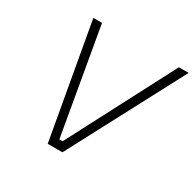

<svg xmlns="http://www.w3.org/2000/svg" viewBox="-161 -905 1081 1073"><g transform="rotate(30 380.0 -368.5)"><path d="M276 0 145 -737H201L320 -54H341L697 -737H760L371 0Z"/></g></svg>

Font: Tomorrow Light
Style: Italic
Weight: 300
Italic angle: -10°
Designer: Tony de Marco, Monica Rizzolli
Foundry: Just in Type
Version: Version 2.002